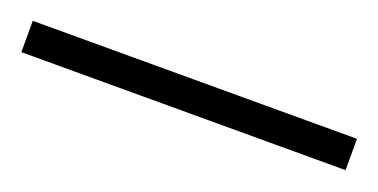

<svg xmlns="http://www.w3.org/2000/svg" viewBox="-22 -5 455 231"><g transform="rotate(20 205.5 110.0)"><path d="M413.1 129.9H-2V89.8H413.1Z"/></g></svg>

Font: Open Sans Hebrew Light
Style: Regular
Weight: 300
Foundry: Ascender Corporation, Yanek Iontef
Version: Version 2.001;PS 002.001;hotconv 1.0.70;makeotf.lib2.5.58329